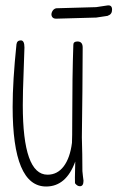

<svg xmlns="http://www.w3.org/2000/svg" viewBox="-20 -670 428 699"><path d="M148 9Q221 9 254 -82Q252 -6 253 -3Q261 8 271 8Q284 8 284 -12Q284 -14 282 -28Q280 -42 280 -47Q280 -108 278 -170Q278 -188 280 -336Q281 -410 281 -497Q281 -519 262 -519Q247 -519 247 -507Q243 -395 243 -231Q243 -168 242 -150Q235 -95 212 -64.5Q189 -34 153 -34Q63 -34 63 -287Q63 -334 66 -408Q69 -482 69 -497Q69 -523 56 -523Q42 -523 40 -509Q26 -375 26 -281Q26 9 148 9ZM184 -602Q173 -602 169 -610Q165 -618 170 -628Q175 -638 185 -640H188L330 -644L370 -650Q388 -653 388 -635Q388 -618 373 -613Q372 -612 370 -612L330 -606H328Z"/></svg>

Font: Neythal
Style: Regular
Weight: 400
Designer: Tharique Azeez
Foundry: Tharique Azeez
Version: Version 0.44